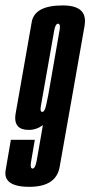

<svg xmlns="http://www.w3.org/2000/svg" viewBox="-50 -700 341 725"><path d="M60.5 5.5Q-7.5 5.5 -24.5 -24Q-32.5 -38 -28.5 -58.5Q-17.5 -122 -9 -172H81.5Q72.5 -117 67.5 -90.5Q63.5 -68 70 -64.5Q71 -63.5 73 -63.5Q83 -63.5 88.5 -93Q91.5 -112 112 -227.5Q87.5 -209.5 58.5 -209.5Q30 -209.5 17.5 -223.5Q3 -239.5 9.5 -274Q21 -338 40.5 -450Q59 -554 69.8 -616.8Q80.5 -679.5 187 -679.5Q243.5 -679.5 262 -653Q274.5 -634.5 269.5 -603.5Q256 -527.5 225.5 -353.5Q188.5 -144.5 175.2 -69.5Q162 5.5 60.5 5.5ZM132 -340Q135 -358 138.5 -377Q171 -562 175 -586.5Q178.5 -606 172.5 -609.5Q171.5 -610.5 169.5 -610.5Q159 -610.5 154.5 -583.8Q150 -557 130 -445Q108.5 -323.5 104.5 -300.5Q101 -281.5 106.5 -278Q107.5 -277.5 109.5 -277.5Q118.5 -277.5 124 -302Q127.5 -319 132 -340Z"/></svg>

Font: Anybody UltraCondensed Medium
Style: Italic
Weight: 500
Width: 1
Italic angle: -10°
Designer: Tyler Finck
Foundry: Etcetera Type Company
Version: Version 1.010; ttfautohint (v1.8.3) -l 8 -r 50 -G 200 -x 14 